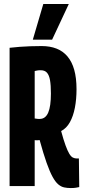

<svg xmlns="http://www.w3.org/2000/svg" viewBox="-20 -943 431 973"><path d="M338.6 10Q320.6 10 305.1 6.7Q289.6 3.4 275.3 -8.6Q261 -20.6 246.6 -46.6Q232.2 -72.6 216.1 -118Q200 -163.4 180.8 -233.4Q178 -232.8 175.3 -232.5Q172.6 -232.2 169.8 -232.2Q165.8 -232.2 162.2 -232.2Q158.6 -232.2 155.8 -232.8V0H28.6V-700.8Q54.6 -703.8 80.1 -705.7Q105.6 -707.6 133.1 -708.6Q160.6 -709.6 191 -709.6Q233.4 -709.6 266.2 -696.8Q299 -684 321.7 -657.3Q344.4 -630.6 356.1 -589.4Q367.8 -548.2 367.8 -490.8Q367.8 -440.2 359.5 -397.2Q351.2 -354.2 334.2 -323.7Q317.2 -293.2 289.8 -278.8Q302.2 -233.4 312.4 -205.6Q322.6 -177.8 331.4 -163.4Q340.2 -149 349.5 -144.4Q358.8 -139.8 369.4 -139.8Q371.2 -139.8 374.6 -139.8Q378 -139.8 379.8 -139.8L381.6 5Q374.8 6.4 365 8.2Q355.2 10 338.6 10ZM182 -340.4Q196 -340.4 206.7 -348.4Q217.4 -356.4 224.3 -372.3Q231.2 -388.2 234.6 -412.7Q238 -437.2 238 -469.2Q238 -510.8 233.5 -536.5Q229 -562.2 218 -574.6Q207 -587 186.8 -587Q184.6 -587 181 -587Q177.4 -587 173.5 -586.5Q169.6 -586 165 -585Q160.4 -584 155.8 -583V-342.4Q159 -342.4 161.9 -341.9Q164.8 -341.4 167.7 -340.9Q170.6 -340.4 174.3 -340.4Q178 -340.4 182 -340.4ZM146.3 -742 199.5 -922.8H328.7L244.1 -742Z"/></svg>

Font: Georama ExtraCondensed Thin
Style: Regular
Weight: 100
Width: 2
Designer: Jean-Baptiste Levee
Foundry: Production Type
Version: Version 1.001